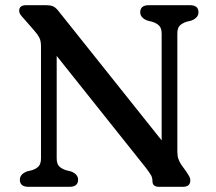

<svg xmlns="http://www.w3.org/2000/svg" viewBox="-20 -720 834 740"><path d="M281 -27.5Q281 0 248 0H89.5Q56.5 0 56.5 -27.5Q56.5 -48 83 -59L103 -64Q120.5 -69.5 129.2 -79.5Q138 -89.5 138 -109.5V-541Q138 -562.5 131.5 -575Q125 -587.5 113 -601L72 -648Q63.5 -657 58.8 -663.8Q54 -670.5 54 -679Q54 -700 81 -700H158Q173 -700 183.2 -696.2Q193.5 -692.5 205 -678L603 -179V-590.5Q603 -610.5 593.8 -620.5Q584.5 -630.5 567 -636L547 -641Q520.5 -652 520.5 -672.5Q520.5 -700 553.5 -700H712Q745 -700 745 -672.5Q745 -652 718.5 -641L698.5 -636Q681 -630 672.2 -620.5Q663.5 -611 663.5 -590.5V-135Q663.5 -119.5 667.5 -107.8Q671.5 -96 678.5 -85.5L699.5 -56.5Q706.5 -45.5 710 -39Q713.5 -32.5 713.5 -25Q713.5 0 685 0H592Q567.5 0 567.5 -22.5Q567.5 -35 562 -44.8Q556.5 -54.5 542 -73.5L198.5 -504.5V-109.5Q198.5 -89 207.5 -79.5Q216.5 -70 234.5 -64L254.5 -59Q281 -48 281 -27.5Z"/></svg>

Font: Fraunces 9pt S100
Style: Regular
Weight: 400
Version: Version 1.000; ttfautohint (v1.8.3)